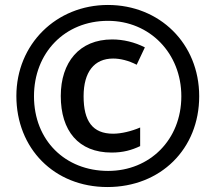

<svg xmlns="http://www.w3.org/2000/svg" viewBox="-20 -744 870 774"><path d="M413 10C627 10 783 -143 783 -356C783 -569 623 -724 415 -724C207 -724 46 -566 46 -357C46 -146 198 10 413 10ZM416 -55C243 -55 117 -178 117 -356C117 -531 241 -660 415 -660C584 -660 711 -529 711 -356C711 -180 583 -55 416 -55ZM430 -129C477 -129 511 -139 545 -155V-230C510 -215 469 -205 436 -205C353 -205 317 -256 317 -356C317 -454 360 -508 436 -508C465 -508 498 -500 531 -483L564 -553C523 -574 477 -585 432 -585C300 -585 225 -493 225 -357C225 -217 296 -129 430 -129Z"/></svg>

Font: Noto Sans Myanmar SemiCondensed
Style: Bold
Weight: 700
Width: 4
Designer: Monotype Design Team
Foundry: Monotype Imaging Inc.
Version: Version 2.107